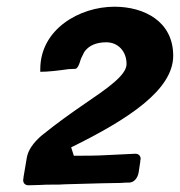

<svg xmlns="http://www.w3.org/2000/svg" viewBox="-20 -749 536 572"><path d="M100 -198C112 -199 126 -199 138 -199C151 -199 162 -199 174 -200C205 -201 244 -202 284 -203C303 -203 322 -204 341 -204C348 -205 357 -205 364 -205C379 -205 390 -218 393 -235L398 -268V-271L399 -275C399 -286 392 -291 383 -291L300 -287C268 -285 228 -285 200 -285L192 -310C365 -395 496 -482 496 -583C496 -685 410 -729 321 -729C217 -729 100 -662 100 -543C100 -540 100 -538 100 -535C99 -535 98 -535 96 -535C126 -535 155 -539 184 -543L205 -544C210 -545 214 -552 218 -564C220 -572 224 -581 231 -594C244 -613 266 -623 297 -623C330 -623 357 -598 357 -558C357 -525 300 -486 234 -441C190 -411 147 -380 105 -346L106 -347C79 -324 64 -302 60 -280L50 -221V-218L49 -214V-213C49 -202 56 -197 65 -197Z"/></svg>

Font: Bangerz
Style: Regular
Weight: 400
Designer: vernon adams
Foundry: Vernon Adams
Version: Version 2.10;December 28, 2023;FontCreator 13.0.0.2683 64-bi